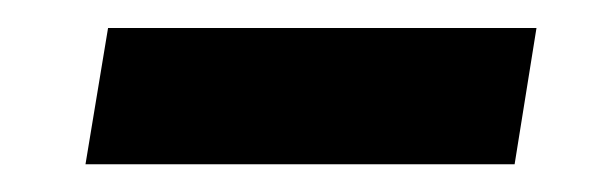

<svg xmlns="http://www.w3.org/2000/svg" viewBox="-20 -291 423 137"><path d="M41 -173.8 57.1 -271H362.8L347.2 -173.8Z"/></svg>

Font: CMU Serif Extra
Style: BoldSlanted
Weight: 700
Italic angle: -9.46001°
Version: Version 0.7.0